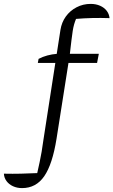

<svg xmlns="http://www.w3.org/2000/svg" viewBox="-150 -759 582 985"><path d="M-37 206Q-62 206 -83 196.5Q-104 187 -116.5 170Q-129 153 -130 132Q-84 133 -43 132Q-2 131 41 129Q48 97 53.5 72Q59 47 63.5 20Q68 -7 73 -43L160 -605Q166 -644 187.5 -674Q209 -704 242.5 -721.5Q276 -739 315 -739Q342 -739 363.5 -729.5Q385 -720 397.5 -703.5Q410 -687 412 -666Q322 -669 240 -662Q234 -647 230 -633Q226 -619 223 -600Q220 -581 216.5 -552Q213 -523 208 -479L140 -47Q119 84 77 145Q35 206 -37 206ZM44 -436 48 -457Q69 -468 93 -474.5Q117 -481 144 -483H357L348 -436Z"/></svg>

Font: Piazzolla 24pt
Style: Italic
Weight: 400
Italic angle: -11.3°
Designer: Juan Pablo del Peral
Foundry: Huerta Tipografica
Version: Version 2.005